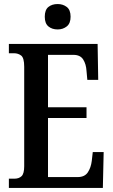

<svg xmlns="http://www.w3.org/2000/svg" viewBox="-20 -932 561 952"><path d="M24 0V-46H51Q74 -46 87 -58.5Q100 -71 100 -108V-601Q100 -645 85 -656.5Q70 -668 49 -668H24V-714H464L467 -536H413L409 -580Q407 -614 392.5 -637Q378 -660 344 -660H218V-400H409V-347H218V-54H365Q400 -54 415.5 -77.5Q431 -101 435 -134L440 -178H494L490 0ZM266 -786Q238 -786 220 -801Q202 -816 202 -849Q202 -883 220 -897.5Q238 -912 266 -912Q292 -912 311 -897.5Q330 -883 330 -849Q330 -816 311 -801Q292 -786 266 -786Z"/></svg>

Font: Noto Serif Bengali ExtraCondensed SemiBold
Style: Regular
Weight: 600
Width: 2
Designer: Juan Bruce, Universal Thirst, Indian Type Foundry and the Monotype Design Team.
Foundry: Monotype Imaging Inc.
Version: Version 2.003; ttfautohint (v1.8.4.7-5d5b)